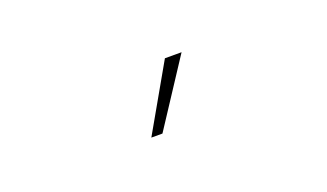

<svg xmlns="http://www.w3.org/2000/svg" viewBox="-32 -820 664 390"><g transform="rotate(-20 300.0 -625.0)"><path d="M248 -554 329 -696H365L272 -554Z"/></g></svg>

Font: Celebes Thin
Style: Regular
Weight: 250
Designer: Anugrah Pasau
Foundry: Lafontype
Version: Version 1.000; ttfautohint (v1.8.4)